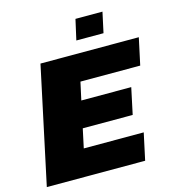

<svg xmlns="http://www.w3.org/2000/svg" viewBox="-126 -987 992 1092"><g transform="rotate(-15 370.0 -441.0)"><path d="M14 0 161 -688H740L706 -530H354L331 -425H625L592 -270H298L274 -158H627L593 0ZM392 -762 419 -882H578L552 -762Z"/></g></svg>

Font: Saira Expanded ExtraBold
Style: Italic
Weight: 800
Width: 7
Italic angle: -12°
Designer: Hector Gatti with collaboration of the Omnibus-Type team
Foundry: Omnibus-Type
Version: Version 1.101